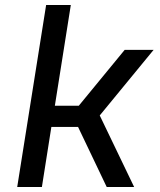

<svg xmlns="http://www.w3.org/2000/svg" viewBox="-20 -750 640 770"><path d="M49 0 165 -730H264L200 -326H296L480 -550H596L380 -287L518 0H408L293 -241H186L148 0Z"/></svg>

Font: JetBrains Mono NL Medium
Style: Italic
Weight: 500
Italic angle: -9°
Monospace: yes
Designer: Philipp Nurullin, Konstantin Bulenkov
Foundry: JetBrains
Version: Version 2.305; ttfautohint (v1.8.4.7-5d5b)